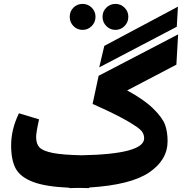

<svg xmlns="http://www.w3.org/2000/svg" viewBox="-20 -944 957 983"><path d="M403 -791Q375 -791 356 -810.5Q337 -830 337 -858Q337 -886 356 -905Q375 -924 403 -924Q430 -924 449.5 -905Q469 -886 469 -858Q469 -830 449.5 -810.5Q430 -791 403 -791ZM617.5 -810.5Q598 -791 571 -791Q544 -791 524.5 -810.5Q505 -830 505 -858Q505 -886 524.5 -905Q544 -924 571 -924Q598 -924 617.5 -905Q637 -886 637 -858Q637 -830 617.5 -810.5ZM891 -910 885 -807 488 -599 514 -709ZM892 -768 883 -613 631 -481Q718 -434 765.5 -387Q813 -340 825.5 -304Q838 -268 838 -221Q838 -125 743.5 -61Q649 3 437 16L436 19Q398 19 381 18Q366 19 335 19L334 17Q214 12 149.5 -12.5Q85 -37 61 -80Q37 -123 37 -200Q37 -282 77 -364L180 -333Q165 -266 165 -242Q165 -207 182.5 -189Q200 -171 250 -161Q300 -151 398 -149Q718 -155 718 -236Q718 -256 705.5 -272.5Q693 -289 633 -324Q573 -359 454 -412L485 -556Z"/></svg>

Font: FiraGO ExtraBold
Style: Regular
Weight: 800
Designer: bBox Type
Foundry: bBox Type GmbH
Version: Version 1.001;PS 001.001;hotconv 1.0.88;makeotf.lib2.5.64775